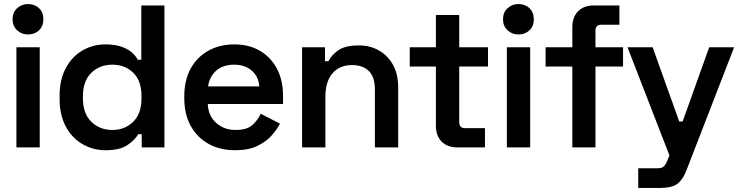

<svg xmlns="http://www.w3.org/2000/svg" viewBox="-20 -727 3648 947"><path d="M61 0V-494H176V0ZM42 -632Q42 -666 64.5 -686.5Q87 -707 118 -707Q151 -707 172.5 -686.5Q194 -666 194 -632Q194 -598 172.5 -577.5Q151 -557 118 -557Q87 -557 64.5 -577.5Q42 -598 42 -632Z M274 -239V-255Q274 -335 305 -392Q336 -449 387.5 -478.5Q439 -508 500 -508Q546 -508 578 -497Q610 -486 629.5 -469Q649 -452 660 -432H677V-700H791V0H679V-65H662Q644 -35 607 -10.5Q570 14 500 14Q440 14 388 -15.5Q336 -45 305 -102Q274 -159 274 -239ZM678 -242V-252Q678 -328 637.5 -368Q597 -408 534 -408Q472 -408 430.5 -368Q389 -328 389 -252V-242Q389 -167 430.5 -126.5Q472 -86 534 -86Q596 -86 637 -126.5Q678 -167 678 -242Z M889 -241V-253Q889 -331 920 -388Q951 -445 1007 -476.5Q1063 -508 1136 -508Q1208 -508 1262 -476.5Q1316 -445 1346 -388Q1376 -331 1376 -255V-214H1005Q1007 -156 1046 -121Q1085 -86 1142 -86Q1198 -86 1225 -110.5Q1252 -135 1266 -166L1361 -117Q1347 -90 1320.5 -59.5Q1294 -29 1250 -7.5Q1206 14 1139 14Q1065 14 1008.5 -17.5Q952 -49 920.5 -106.5Q889 -164 889 -241ZM1259 -301Q1255 -350 1221.5 -379Q1188 -408 1135 -408Q1080 -408 1047 -379Q1014 -350 1006 -301Z M1470 0V-494H1583V-425H1600Q1613 -453 1647 -478Q1681 -503 1750 -503Q1807 -503 1851 -477Q1895 -451 1919.5 -405Q1944 -359 1944 -296V0H1829V-287Q1829 -347 1799.5 -376.5Q1770 -406 1716 -406Q1655 -406 1620 -365.5Q1585 -325 1585 -250V0Z M2235 0Q2187 0 2158.5 -28.5Q2130 -57 2130 -106V-399H2001V-494H2130V-653H2245V-494H2387V-399H2245V-125Q2245 -95 2273 -95H2372V0Z M2480 0V-494H2595V0ZM2461 -632Q2461 -666 2483.5 -686.5Q2506 -707 2537 -707Q2570 -707 2591.5 -686.5Q2613 -666 2613 -632Q2613 -598 2591.5 -577.5Q2570 -557 2537 -557Q2506 -557 2483.5 -577.5Q2461 -598 2461 -632Z M2803 0V-399H2671V-494H2803V-594Q2803 -643 2831.5 -671.5Q2860 -700 2907 -700H3035V-605H2945Q2917 -605 2917 -575V-494H3053V-399H2917V0Z M3128 200V103H3222Q3243 103 3252 95.5Q3261 88 3268 73L3282 40L3075 -494H3199L3330 -128H3347L3478 -494H3601L3365 115Q3348 159 3321 179.5Q3294 200 3235 200Z"/></svg>

Font: Space Grotesk Frontify SemiBold
Style: Regular
Weight: 600
Designer: Florian Karsten
Version: Version 2.000